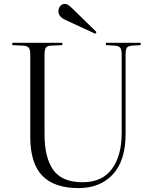

<svg xmlns="http://www.w3.org/2000/svg" viewBox="-20 -949 786 983"><path d="M382 14Q258 14 196.5 -49.5Q135 -113 135 -248V-668Q135 -693 128.5 -703Q122 -713 102 -715L43 -718V-730H299V-718L238 -715Q221 -714 214.5 -704.5Q208 -695 208 -666V-263Q208 -141 253 -78.5Q298 -16 403 -16Q503 -16 553 -84Q603 -152 603 -268V-668Q603 -693 596.5 -703Q590 -713 571 -715L522 -718V-730H700V-718L653 -715Q634 -713 628.5 -703Q623 -693 623 -666V-263Q623 -127 558 -56.5Q493 14 382 14ZM468 -776 315 -847Q279 -863 279 -892Q279 -906 288 -917.5Q297 -929 312 -929Q320 -929 328.5 -924Q337 -919 350 -906L474 -785Z"/></svg>

Font: Literata 72pt Light
Style: Regular
Weight: 300
Designer: Latin by Veronika Burian and Jose Scaglione. Greek by Irene Vlachou. Cyrillic by Vera Evstafieva.
Foundry: TypeTogether
Version: Version 3.002